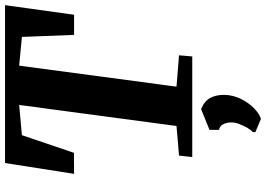

<svg xmlns="http://www.w3.org/2000/svg" viewBox="-167 -616 1056 762"><g transform="rotate(-90 361.0 -235.0)"><path d="M118.5 0 124.5 -52.5 242 -62.5 325.5 -687 205.5 -676 135.5 -469.5 52 -469 95 -743H721.5L683.5 -469H603.5L595.5 -676L481.5 -687L398 -62.5L522.5 -52.5L518 0ZM217.5 250.5 218 239.5Q225 235 234 219.8Q243 204.5 250 186Q257 167.5 256 151.5Q255.5 135.5 248.5 122Q241.5 108.5 226.5 106.5V68.5L309 35Q341 48.5 353.2 71Q365.5 93.5 365.5 126.5Q365 162.5 349 194Q333 225.5 311 246.5Q289 267.5 270 272.5Z"/></g></svg>

Font: Merriweather 20pt ExtraBold
Style: Italic
Weight: 800
Italic angle: -7.8°
Version: Version 2.101